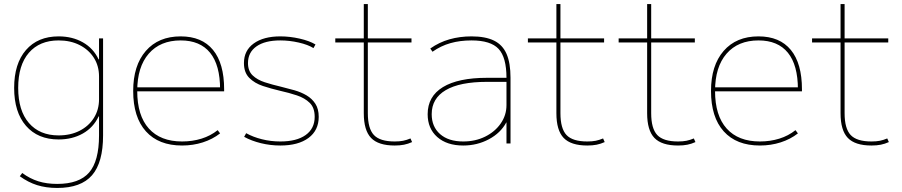

<svg xmlns="http://www.w3.org/2000/svg" viewBox="-20 -710 4465 950"><path d="M263 220Q208 220 163.5 206Q119 192 78 162L90 146Q128 174 169.5 187Q211 200 263 200Q372 200 421 143.5Q470 87 470 -40V-134H468Q442 -79 390 -49.5Q338 -20 270 -20Q167 -20 108.5 -87.5Q50 -155 50 -275Q50 -395 108.5 -462.5Q167 -530 270 -530Q338 -530 390 -500.5Q442 -471 468 -416H470V-520H490V-40Q490 94 435.5 157Q381 220 263 220ZM270 -40Q329 -40 374 -63Q419 -86 444.5 -126.5Q470 -167 470 -219V-331Q470 -384 444.5 -424Q419 -464 374 -487Q329 -510 270 -510Q176 -510 123 -449Q70 -388 70 -275Q70 -163 123 -101.5Q176 -40 270 -40Z M881 10Q765 10 702 -60Q639 -130 639 -260Q639 -386 701.5 -458Q764 -530 874 -530Q979 -530 1034 -463Q1089 -396 1089 -268Q1089 -264 1089 -263Q1089 -262 1089 -258H649V-278H1079L1069 -268Q1069 -388 1019.5 -449Q970 -510 874 -510Q773 -510 716 -444.5Q659 -379 659 -260Q659 -138 716.5 -74Q774 -10 881 -10Q932 -10 977 -24Q1022 -38 1057 -66L1069 -50Q1032 -21 983.5 -5.5Q935 10 881 10Z M1367 10Q1318 10 1271 -1.5Q1224 -13 1188 -33L1198 -51Q1232 -32 1276 -21Q1320 -10 1367 -10Q1448 -10 1492.5 -42Q1537 -74 1537 -132Q1537 -177 1512.5 -201Q1488 -225 1449 -238Q1410 -251 1365 -261Q1322 -271 1281 -284.5Q1240 -298 1213.5 -324.5Q1187 -351 1187 -398Q1187 -460 1235.5 -495Q1284 -530 1367 -530Q1414 -530 1462.5 -519Q1511 -508 1541 -490L1531 -472Q1504 -489 1458 -499.5Q1412 -510 1367 -510Q1291 -510 1249 -480.5Q1207 -451 1207 -398Q1207 -359 1230 -337Q1253 -315 1290 -303Q1327 -291 1370 -281Q1403 -273 1436.5 -263.5Q1470 -254 1497 -238Q1524 -222 1540.5 -196.5Q1557 -171 1557 -132Q1557 -65 1506.5 -27.5Q1456 10 1367 10Z M1933 10Q1852 10 1816 -27.5Q1780 -65 1780 -150V-500H1639V-520H1780V-690H1800V-520H2016V-500H1800V-150Q1800 -74 1830 -42Q1860 -10 1933 -10Q1957 -10 1974.5 -13.5Q1992 -17 2011 -25L2019 -7Q1999 2 1979 6Q1959 10 1933 10Z M2272 10Q2191 10 2143.5 -32Q2096 -74 2096 -145Q2096 -233 2171.5 -279Q2247 -325 2390 -325H2486Q2486 -426 2447 -468Q2408 -510 2313 -510Q2256 -510 2208.5 -496.5Q2161 -483 2120 -454L2109 -470Q2153 -501 2204 -515.5Q2255 -530 2313 -530Q2382 -530 2424.5 -509Q2467 -488 2486.5 -443Q2506 -398 2506 -325V0H2486V-104H2485Q2457 -52 2399 -21Q2341 10 2272 10ZM2272 -10Q2332 -10 2380.5 -34Q2429 -58 2457.5 -99Q2486 -140 2486 -190V-305H2390Q2255 -305 2185.5 -264Q2116 -223 2116 -145Q2116 -83 2157.5 -46.5Q2199 -10 2272 -10Z M2886 10Q2805 10 2769 -27.5Q2733 -65 2733 -150V-500H2592V-520H2733V-690H2753V-520H2969V-500H2753V-150Q2753 -74 2783 -42Q2813 -10 2886 -10Q2910 -10 2927.5 -13.5Q2945 -17 2964 -25L2972 -7Q2952 2 2932 6Q2912 10 2886 10Z M3335 10Q3254 10 3218 -27.5Q3182 -65 3182 -150V-500H3041V-520H3182V-690H3202V-520H3418V-500H3202V-150Q3202 -74 3232 -42Q3262 -10 3335 -10Q3359 -10 3376.5 -13.5Q3394 -17 3413 -25L3421 -7Q3401 2 3381 6Q3361 10 3335 10Z M3740 10Q3624 10 3561 -60Q3498 -130 3498 -260Q3498 -386 3560.5 -458Q3623 -530 3733 -530Q3838 -530 3893 -463Q3948 -396 3948 -268Q3948 -264 3948 -263Q3948 -262 3948 -258H3508V-278H3938L3928 -268Q3928 -388 3878.5 -449Q3829 -510 3733 -510Q3632 -510 3575 -444.5Q3518 -379 3518 -260Q3518 -138 3575.5 -74Q3633 -10 3740 -10Q3791 -10 3836 -24Q3881 -38 3916 -66L3928 -50Q3891 -21 3842.5 -5.5Q3794 10 3740 10Z M4292 10Q4211 10 4175 -27.5Q4139 -65 4139 -150V-500H3998V-520H4139V-690H4159V-520H4375V-500H4159V-150Q4159 -74 4189 -42Q4219 -10 4292 -10Q4316 -10 4333.5 -13.5Q4351 -17 4370 -25L4378 -7Q4358 2 4338 6Q4318 10 4292 10Z"/></svg>

Font: M PLUS 2 Thin Thin
Style: Regular
Weight: 250
Version: Version 1.001